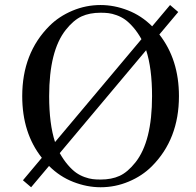

<svg xmlns="http://www.w3.org/2000/svg" viewBox="-20 -747 798 780"><path d="M70.3 -356.4Q70.3 -531.2 180.7 -641.6Q219.7 -680.7 274.4 -703.6Q329.1 -726.6 388.7 -726.6Q443.8 -726.6 499.3 -705.1Q554.7 -683.6 598.1 -640.1L670.9 -726.6L704.1 -698.2L627.4 -606.9Q707 -504.9 707 -356.4Q707 -181.6 596.7 -71.3Q557.6 -32.2 502.9 -9.3Q448.2 13.7 388.7 13.7Q333.5 13.7 278.1 -7.8Q222.7 -29.3 179.2 -72.8L106.4 13.7L73.2 -14.6L149.9 -106Q70.3 -206.5 70.3 -356.4ZM179.7 -356.4Q179.7 -243.2 203.6 -169.9L554.7 -587.9Q539.1 -615.7 521.5 -636Q503.9 -656.2 488 -667.5Q472.2 -678.7 453.6 -685.3Q435.1 -691.9 420.7 -693.6Q406.2 -695.3 388.7 -695.3Q344.2 -695.3 311.5 -680.4Q278.8 -665.5 247.1 -625.5Q179.7 -540.5 179.7 -356.4ZM222.7 -125Q238.3 -97.2 255.9 -76.9Q273.4 -56.6 289.3 -45.4Q305.2 -34.2 323.7 -27.6Q342.3 -21 356.7 -19.3Q371.1 -17.6 388.7 -17.6Q433.1 -17.6 465.8 -32.5Q498.5 -47.4 530.3 -87.4Q597.7 -172.4 597.7 -356.4Q597.7 -469.7 573.7 -543Z"/></svg>

Font: Theano Modern
Style: Regular
Weight: 400
Designer: Alexey Kryukov
Version: Version 2.00